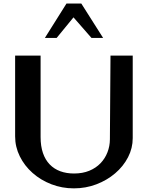

<svg xmlns="http://www.w3.org/2000/svg" viewBox="-20 -1026 820 1065"><path d="M389.9 18.8Q323.7 18.8 264.8 -4Q205.8 -26.8 160.7 -66.7Q115.6 -106.6 89.8 -158.9Q63.9 -211.2 63.9 -269.6V-717.6H205.2V-265.6Q205.2 -215.3 218.2 -177.3Q231.2 -139.3 255.6 -114.1Q280 -88.8 314.1 -76.2Q348.2 -63.6 390.5 -63.6Q438.3 -63.6 475.2 -78.8Q512.2 -94.1 537.6 -120.6Q563 -147.2 576.1 -181.3Q589.3 -215.3 589.6 -252.8L592.9 -717.6H716.2V-259.9Q716.2 -204.1 690.2 -153.7Q664.1 -103.2 618.6 -64.5Q573.1 -25.8 514.3 -3.5Q455.4 18.8 389.9 18.8ZM228.9 -815.6 348.8 -1006.4H431L552 -815.6H487.4L387.7 -929.7L294.2 -815.6Z"/></svg>

Font: Russolo 10pt ExtraLight
Style: Regular
Weight: 200
Designer: Micah Stupak-Hahn
Version: Version 1.000